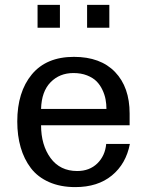

<svg xmlns="http://www.w3.org/2000/svg" viewBox="-20 -742 596 776"><path d="M410.2 -301.8Q410.2 -321.3 406.7 -340.1Q403.3 -358.9 394 -378.7Q384.8 -398.4 370.4 -413.1Q356 -427.7 331.8 -437.3Q307.6 -446.8 276.9 -446.8Q220.7 -446.8 184.3 -409.4Q147.9 -372.1 146 -301.8ZM222.2 -629.9H131.8V-722.2H222.2ZM421.9 -629.9H332V-722.2H421.9ZM146 -235.8Q146 -155.8 184.3 -103.3Q222.7 -50.8 292 -50.8Q341.8 -50.8 373.3 -81.5Q404.8 -112.3 409.2 -160.2H504.9Q489.3 -79.6 432.1 -32.7Q375 14.2 284.2 14.2Q224.1 14.2 178.2 -6.1Q132.3 -26.4 104.7 -62.7Q77.1 -99.1 63.5 -146.5Q49.8 -193.8 49.8 -251Q49.8 -370.1 108.6 -441.2Q167.5 -512.2 278.8 -512.2Q386.2 -512.2 445.1 -450.9Q503.9 -389.6 503.9 -283.2V-235.8Z"/></svg>

Font: Perun
Style: Regular
Weight: 400
Version: Version 1.0000